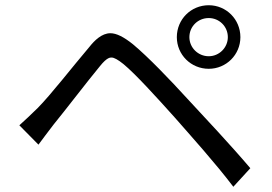

<svg xmlns="http://www.w3.org/2000/svg" viewBox="-20 -742 1040 734"><path d="M656 -600C656 -533 710 -479 778 -479C845 -479 899 -533 899 -600C899 -668 845 -722 778 -722C710 -722 656 -668 656 -600ZM704 -600C704 -641 737 -673 778 -673C818 -673 851 -641 851 -600C851 -560 818 -527 778 -527C737 -527 704 -560 704 -600ZM54 -263 127 -189C142 -209 164 -239 185 -266C230 -321 314 -431 362 -489C390 -524 402 -522 407 -522C416 -522 431 -514 452 -497C497 -460 578 -371 647 -294C711 -221 803 -119 872 -28L937 -99C865 -184 761 -295 695 -366C631 -436 548 -523 488 -573C453 -601 425 -615 402 -615C369 -615 341 -587 322 -563C259 -489 173 -378 124 -329C97 -302 79 -286 54 -263Z"/></svg>

Font: Spoqa Han Sans Neo
Style: Regular
Weight: 400
Designer: [Spoqa Han Sans Neo] Dong-huui Kim ___ Younghwa Kang ___ Yujin Lee ___ [Noto Sans] Ryoko NISHIZUKA ____ (kana & ideograp
Foundry: Spoqa (http://www.spoqa-han-sans.com)
Version: Version 1.100;hotconv 1.0.109;makeotfexe 2.5.65596